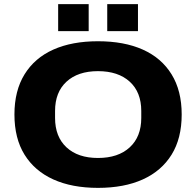

<svg xmlns="http://www.w3.org/2000/svg" viewBox="-20 -899 951 931"><path d="M262 -748V-879H410V-748ZM500 -748V-879H649V-748ZM455 12Q329 12 238.5 -29Q148 -70 99 -149Q50 -228 50 -344Q50 -459 99 -538.5Q148 -618 238.5 -658.5Q329 -699 455 -699Q582 -699 672.5 -658.5Q763 -618 812 -538.5Q861 -459 861 -344Q861 -228 812 -149Q763 -70 672.5 -29Q582 12 455 12ZM455 -133Q553 -133 609 -184.5Q665 -236 665 -327V-361Q665 -452 609 -503Q553 -554 455 -554Q358 -554 302.5 -503Q247 -452 247 -361V-327Q247 -236 302.5 -184.5Q358 -133 455 -133Z"/></svg>

Font: Archivo SemiExpanded ExtraBold
Style: Regular
Weight: 800
Width: 6
Designer: Hector Gatti
Foundry: Omnibus-Type
Version: Version 2.001; ttfautohint (v1.8.3)